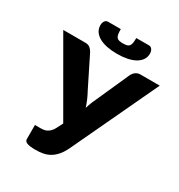

<svg xmlns="http://www.w3.org/2000/svg" viewBox="-228 -1053 1119 1201"><g transform="rotate(30 331.5 -452.5)"><path d="M680 -728.5 387 -106Q370 -71 350.5 -49Q331 -27 308.8 -14.2Q286.5 -1.5 261.5 3.2Q236.5 8 208 8Q164 8 145.5 0.2Q127 -7.5 127 -22.5V-125H169Q178.5 -125 189.2 -126.5Q200 -128 211 -133.2Q222 -138.5 232.8 -148.8Q243.5 -159 252.5 -176.5L275.5 -221.5L-17 -728.5H142Q164 -728.5 176.8 -718.2Q189.5 -708 198 -692L306 -475Q319.5 -450.5 330 -426Q340.5 -401.5 348.5 -376.5Q356 -401.5 366 -426Q376 -450.5 388 -475L485 -692Q488 -698.5 493.2 -705Q498.5 -711.5 505.2 -716.8Q512 -722 520.8 -725.2Q529.5 -728.5 540 -728.5ZM348 -842Q365 -842 376 -844.8Q387 -847.5 393.2 -855.5Q399.5 -863.5 401.8 -877.2Q404 -891 404 -913H496Q504 -913 509.8 -909.2Q515.5 -905.5 519.2 -899.8Q523 -894 525 -886.5Q527 -879 527 -871.5Q527 -845.5 513.8 -826Q500.5 -806.5 476.8 -793.2Q453 -780 420.2 -773.5Q387.5 -767 348 -767Q308.5 -767 275.8 -773.5Q243 -780 219.2 -793.2Q195.5 -806.5 182.2 -826Q169 -845.5 169 -871.5Q169 -879 171 -886.5Q173 -894 176.8 -899.8Q180.5 -905.5 186.2 -909.2Q192 -913 200 -913H292Q292 -891 294.2 -877.2Q296.5 -863.5 302.8 -855.5Q309 -847.5 319.8 -844.8Q330.5 -842 348 -842Z"/></g></svg>

Font: Lato 2
Style: Regular
Weight: 900
Designer: Lukasz Dziedzic with Adam Twardoch and Botio Nikoltchev
Foundry: tyPoland Lukasz Dziedzic
Version: Version 2.015; 2015-08-06; http://www.latofonts.com/